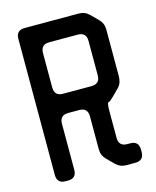

<svg xmlns="http://www.w3.org/2000/svg" viewBox="-109 -784 703 868"><g transform="rotate(-15 242.5 -350.0)"><path d="M90 8H101Q141 8 141 -32V-247Q141 -287 181 -287H232Q272 -287 272 -247V-93Q272 -64 292 -44L325 -11Q345 9 374 9H416Q456 9 456 -31V-42Q456 -82 416 -82H403Q363 -82 363 -122V-247Q363 -287 370 -287Q376 -287 396 -307L425 -336Q436 -347 440.5 -360Q445 -373 445 -388V-607Q445 -636 425 -656L392 -689Q372 -709 343 -709H90Q50 -709 50 -669V-32Q50 8 90 8ZM141 -417V-578Q141 -618 181 -618H314Q354 -618 354 -578V-417Q354 -377 314 -377H181Q141 -377 141 -417Z"/></g></svg>

Font: WDXL Lubrifont JP N
Style: Regular
Weight: 400
Designer: [WDXL Lubrifont] Copyright 2020-2022 (c) NightFurySL2001, Skr-ZERO; [ZCOOL QingKe HuangYou] Copyright 2018-2022 (c) The 
Version: Version 2.001;hotconv 1.1.1;makeotfexe 2.6.0